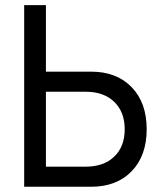

<svg xmlns="http://www.w3.org/2000/svg" viewBox="-20 -713 626 733"><path d="M72.3 0V-693.4H155.3V-439.5H327.6Q425.3 -439.5 482.7 -380.1Q540 -320.8 540 -219.7Q540 -118.7 482.7 -59.3Q425.3 0 327.6 0ZM155.3 -76.7H307.1Q376 -76.7 416 -115Q456.1 -153.3 456.1 -219.7Q456.1 -285.6 416 -324.2Q376 -362.8 307.1 -362.8H155.3Z"/></svg>

Font: CaskaydiaMono NF SemiLight
Style: Regular
Weight: 350
Designer: Aaron Bell
Foundry: Saja Typeworks
Version: Version 2111.001; ttfautohint (v1.8.4);Nerd Fonts 3.1.1